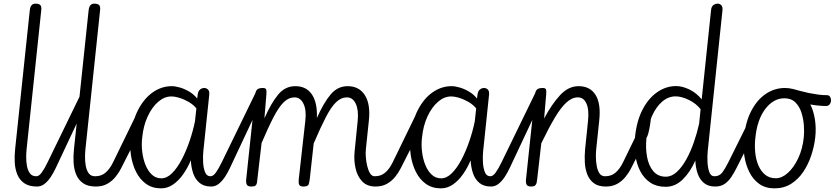

<svg xmlns="http://www.w3.org/2000/svg" viewBox="-20 -1024 4606 1054"><path d="M183.5 0Q139.5 0 113.5 -18Q87.5 -36 75.2 -65.8Q63 -95.5 61 -132Q59 -168.5 63 -205L143.5 -967.5Q145.5 -985.5 153 -994.8Q160.5 -1004 175 -1004Q192 -1004 200.5 -996.8Q209 -989.5 206.5 -968L126 -205Q124 -187 123.8 -162Q123.5 -137 128 -112.8Q132.5 -88.5 144.2 -72.5Q156 -56.5 178.5 -56.5Q189.5 -56.5 195.2 -46.8Q201 -37 201.5 -25.5Q201.5 -15.5 197.2 -7.8Q193 0 183.5 0ZM180 -56.5Q194.5 -56.5 209.2 -77Q224 -97.5 241.5 -133.5L431 -523Q432 -524.5 432.5 -525Q433 -525.5 433.5 -525.5Q436.5 -525.5 439 -510.8Q441.5 -496 441 -475Q440.5 -457 437.5 -437.5Q434.5 -418 427.5 -402.5L286 -101.5Q274 -76 258.8 -52.8Q243.5 -29.5 224.8 -14.8Q206 0 183.5 0Q165.5 0 156.8 -9Q148 -18 148 -29Q148 -39.5 156.2 -48Q164.5 -56.5 180 -56.5Z M506.5 0Q462.5 0 436.5 -18Q410.5 -36 398.2 -65.8Q386 -95.5 384 -132Q382 -168.5 386 -205L466.5 -967.5Q468.5 -985.5 476 -994.8Q483.5 -1004 498 -1004Q515 -1004 523.5 -996.8Q532 -989.5 529.5 -968L449 -205Q447 -187 446.8 -162Q446.5 -137 451 -112.8Q455.5 -88.5 467.2 -72.5Q479 -56.5 501.5 -56.5Q512.5 -56.5 518.2 -46.8Q524 -37 524.5 -25.5Q524.5 -15.5 520.2 -7.8Q516 0 506.5 0ZM503 -56.5Q537 -56.5 560.2 -77Q583.5 -97.5 601 -133.5L746.5 -432.5Q749 -437 750.5 -437Q755.5 -437.5 756.5 -426.2Q757.5 -415 756 -397.2Q754.5 -379.5 752 -359.5Q749.5 -337 744 -311Q738.5 -285 734.5 -277L645.5 -101.5Q632.5 -75.5 613.5 -52.2Q594.5 -29 568.2 -14.5Q542 0 506.5 0Q488.5 0 479.8 -9Q471 -18 471 -29Q471 -36 474.8 -42.2Q478.5 -48.5 485.5 -52.5Q492.5 -56.5 503 -56.5Z M864.5 10Q816 10 781.8 -14.8Q747.5 -39.5 727 -80.5Q706.5 -121.5 699 -171.2Q691.5 -221 696.5 -271Q706 -359 738.5 -421.5Q771 -484 819.2 -517.5Q867.5 -551 923 -551Q943.5 -551 969.8 -543Q996 -535 1021 -519.8Q1046 -504.5 1062.5 -483L1065.5 -506Q1068 -524 1078.2 -532.5Q1088.5 -541 1101 -541Q1113.5 -541 1122.2 -532Q1131 -523 1128.5 -502L1096 -191.5Q1093.5 -166 1095 -134.2Q1096.5 -102.5 1105.5 -79.5Q1114.5 -56.5 1134.5 -56.5Q1145 -56.5 1150 -47.2Q1155 -38 1155.5 -26.5Q1155.5 -16.5 1151.5 -8.2Q1147.5 0 1139.5 0Q1099.5 0 1075.5 -20Q1051.5 -40 1040.5 -72.8Q1029.5 -105.5 1027.5 -144Q1010.5 -103 986 -68Q961.5 -33 930.8 -11.5Q900 10 864.5 10ZM866 -45Q896 -45 924.2 -73Q952.5 -101 977 -147.2Q1001.5 -193.5 1020.5 -249Q1039.5 -304.5 1050.5 -359L1058 -429Q1042.5 -448.5 1017.8 -463.2Q993 -478 967 -486.2Q941 -494.5 920 -494.5Q882.5 -494.5 848.5 -465.2Q814.5 -436 790.8 -385Q767 -334 760.5 -268Q756 -230 760.8 -190.8Q765.5 -151.5 778.8 -118.5Q792 -85.5 813.8 -65.2Q835.5 -45 866 -45ZM1136 -56.5Q1150.5 -56.5 1165.2 -77Q1180 -97.5 1197.5 -133.5L1387 -523Q1388 -524.5 1388.5 -525Q1389 -525.5 1389.5 -525.5Q1392.5 -525.5 1395 -510.8Q1397.5 -496 1397 -475Q1396.5 -457 1393.5 -437.5Q1390.5 -418 1383.5 -402.5L1242 -101.5Q1230 -76 1214.8 -52.8Q1199.5 -29.5 1180.8 -14.8Q1162 0 1139.5 0Q1121.5 0 1112.8 -9Q1104 -18 1104 -29Q1104 -39.5 1112.2 -48Q1120.5 -56.5 1136 -56.5Z M2041.5 0Q1995 0 1968.2 -28.2Q1941.5 -56.5 1931.8 -100.2Q1922 -144 1926.5 -191L1943.5 -360.5Q1949.5 -419.5 1933 -454.5Q1916.5 -489.5 1884.5 -489.5Q1853 -489.5 1825.8 -463.8Q1798.5 -438 1769.5 -382.2Q1740.5 -326.5 1702 -236.5L1680.5 -41.5Q1678.5 -25.5 1674.8 -12.8Q1671 0 1646 0Q1626 0 1622 -11Q1618 -22 1620 -39.5L1656 -360.5Q1663 -419.5 1646 -454.5Q1629 -489.5 1597 -489.5Q1565.5 -489.5 1538.5 -463.8Q1511.5 -438 1482.8 -383Q1454 -328 1416 -239L1393 -41.5Q1392 -30 1390.5 -20.5Q1389 -11 1382.8 -5.5Q1376.5 0 1360 0Q1339.5 0 1334.5 -11.2Q1329.5 -22.5 1331.5 -39.5L1381 -506Q1383 -524.5 1392.2 -532.8Q1401.5 -541 1422.5 -541Q1437.5 -541 1440.8 -533.8Q1444 -526.5 1442.5 -508L1431.5 -374.5Q1469 -459 1507.2 -505Q1545.5 -551 1601 -551Q1662 -551 1692.5 -505.2Q1723 -459.5 1719.5 -376Q1756.5 -459.5 1794.8 -505.2Q1833 -551 1888.5 -551Q1951.5 -551 1983 -501.5Q2014.5 -452 2005 -362.5L1988.5 -205Q1986.5 -187 1988.2 -162Q1990 -137 1995.8 -112.8Q2001.5 -88.5 2011.5 -72.5Q2021.5 -56.5 2036.5 -56.5Q2050.5 -56.5 2057.2 -47Q2064 -37.5 2064.5 -26.5Q2064.5 -16.5 2058.8 -8.2Q2053 0 2041.5 0ZM2038 -56.5Q2072 -56.5 2095.2 -77Q2118.5 -97.5 2136 -133.5L2281.5 -432.5Q2284 -437 2285.5 -437Q2290.5 -437.5 2291.5 -426.2Q2292.5 -415 2291 -397.2Q2289.5 -379.5 2287 -359.5Q2284.5 -337 2279 -311Q2273.5 -285 2269.5 -277L2180.5 -101.5Q2167.5 -75.5 2148.5 -52.2Q2129.5 -29 2103.2 -14.5Q2077 0 2041.5 0Q2023.5 0 2014.8 -9Q2006 -18 2006 -29Q2006 -36 2009.5 -42.2Q2013 -48.5 2020.2 -52.5Q2027.5 -56.5 2038 -56.5Z M2400.5 10Q2352 10 2317.8 -14.8Q2283.5 -39.5 2263 -80.5Q2242.5 -121.5 2235 -171.2Q2227.5 -221 2232.5 -271Q2242 -359 2274.5 -421.5Q2307 -484 2355.2 -517.5Q2403.5 -551 2459 -551Q2479.5 -551 2505.8 -543Q2532 -535 2557 -519.8Q2582 -504.5 2598.5 -483L2601.5 -506Q2604 -524 2614.2 -532.5Q2624.5 -541 2637 -541Q2649.5 -541 2658.2 -532Q2667 -523 2664.5 -502L2632 -191.5Q2629.5 -166 2631 -134.2Q2632.5 -102.5 2641.5 -79.5Q2650.5 -56.5 2670.5 -56.5Q2681 -56.5 2686 -47.2Q2691 -38 2691.5 -26.5Q2691.5 -16.5 2687.5 -8.2Q2683.5 0 2675.5 0Q2635.5 0 2611.5 -20Q2587.5 -40 2576.5 -72.8Q2565.5 -105.5 2563.5 -144Q2546.5 -103 2522 -68Q2497.5 -33 2466.8 -11.5Q2436 10 2400.5 10ZM2402 -45Q2432 -45 2460.2 -73Q2488.5 -101 2513 -147.2Q2537.5 -193.5 2556.5 -249Q2575.5 -304.5 2586.5 -359L2594 -429Q2578.5 -448.5 2553.8 -463.2Q2529 -478 2503 -486.2Q2477 -494.5 2456 -494.5Q2418.5 -494.5 2384.5 -465.2Q2350.5 -436 2326.8 -385Q2303 -334 2296.5 -268Q2292 -230 2296.8 -190.8Q2301.5 -151.5 2314.8 -118.5Q2328 -85.5 2349.8 -65.2Q2371.5 -45 2402 -45ZM2672 -56.5Q2686.5 -56.5 2701.2 -77Q2716 -97.5 2733.5 -133.5L2923 -523Q2924 -524.5 2924.5 -525Q2925 -525.5 2925.5 -525.5Q2928.5 -525.5 2931 -510.8Q2933.5 -496 2933 -475Q2932.5 -457 2929.5 -437.5Q2926.5 -418 2919.5 -402.5L2778 -101.5Q2766 -76 2750.8 -52.8Q2735.5 -29.5 2716.8 -14.8Q2698 0 2675.5 0Q2657.5 0 2648.8 -9Q2640 -18 2640 -29Q2640 -39.5 2648.2 -48Q2656.5 -56.5 2672 -56.5Z M3306 0Q3265 0 3240.5 -18Q3216 -36 3204.2 -65.8Q3192.5 -95.5 3190.5 -132Q3188.5 -168.5 3192 -205L3208 -360.5Q3214.5 -422 3199.2 -455.8Q3184 -489.5 3152 -489.5Q3120.5 -489.5 3090 -462Q3059.5 -434.5 3026.2 -378.8Q2993 -323 2951.5 -237.5L2929 -41.5Q2928 -29.5 2925.8 -20.2Q2923.5 -11 2917 -5.5Q2910.5 0 2896.5 0Q2875.5 0 2870.5 -11.2Q2865.5 -22.5 2867.5 -39.5L2917 -506Q2919 -524.5 2928.2 -532.8Q2937.5 -541 2959 -541Q2974 -541 2977 -533.8Q2980 -526.5 2978.5 -508L2967 -373.5Q3009 -452.5 3054.8 -501.8Q3100.5 -551 3156 -551Q3219.5 -551 3249.5 -502.8Q3279.5 -454.5 3269.5 -362.5L3253 -205Q3251 -187 3251.2 -162Q3251.5 -137 3255.8 -112.8Q3260 -88.5 3270.8 -72.5Q3281.5 -56.5 3301 -56.5Q3314 -56.5 3320 -47.2Q3326 -38 3326 -27Q3326 -17 3321 -8.5Q3316 0 3306 0ZM3302.5 -56.5Q3336.5 -56.5 3359.8 -77Q3383 -97.5 3400.5 -133.5L3546 -432.5Q3548.5 -437 3550 -437Q3555 -437.5 3556 -426.2Q3557 -415 3555.5 -397.2Q3554 -379.5 3551.5 -359.5Q3549 -337 3543.5 -311Q3538 -285 3534 -277L3445 -101.5Q3432 -75.5 3413 -52.2Q3394 -29 3367.8 -14.5Q3341.5 0 3306 0Q3288 0 3279.2 -9Q3270.5 -18 3270.5 -29Q3270.5 -36 3274 -42.2Q3277.5 -48.5 3284.8 -52.5Q3292 -56.5 3302.5 -56.5Z M3634 1.5Q3585 1.5 3550.8 -21Q3516.5 -43.5 3496 -82Q3475.5 -120.5 3468.2 -169.2Q3461 -218 3466 -271Q3474.5 -359 3507 -421.8Q3539.5 -484.5 3587.8 -518Q3636 -551.5 3691.5 -551.5Q3725.5 -551.5 3764.5 -532.8Q3803.5 -514 3832 -478.5L3883.5 -969.5Q3885.5 -988 3896.2 -996Q3907 -1004 3920 -1004Q3931.5 -1004 3939.8 -995.2Q3948 -986.5 3946 -967L3865 -194Q3862.5 -169 3863.8 -136.5Q3865 -104 3873.5 -80.2Q3882 -56.5 3901 -56.5Q3913.5 -56.5 3920 -47.2Q3926.5 -38 3927 -27Q3927 -17 3922 -8.5Q3917 0 3906 0Q3867.5 0 3844 -19.8Q3820.5 -39.5 3809.5 -72.2Q3798.5 -105 3797 -143Q3771 -82 3729.2 -40.2Q3687.5 1.5 3634 1.5ZM3635 -54Q3667 -54 3695.5 -80.2Q3724 -106.5 3747.8 -149.5Q3771.5 -192.5 3789.2 -243.8Q3807 -295 3818 -345.5L3826 -424.5Q3801 -456.5 3761 -475.8Q3721 -495 3689 -495Q3649 -495 3615.5 -466.5Q3582 -438 3559.2 -387.2Q3536.5 -336.5 3529 -269Q3523 -213 3531.8 -164Q3540.5 -115 3566.2 -84.5Q3592 -54 3635 -54ZM3902.5 -56.5Q3929.5 -56.5 3945 -77Q3960.5 -97.5 3978.5 -133.5L4127 -432.5Q4129.5 -437 4131 -437Q4139 -437.5 4141 -425.8Q4143 -414 4141.2 -395.2Q4139.5 -376.5 4135.5 -356.5Q4130.5 -332.5 4124.8 -312Q4119 -291.5 4116 -285L4023 -101.5Q4010 -75.5 3994.5 -52.2Q3979 -29 3958 -14.5Q3937 0 3906 0Q3888 0 3879.2 -9Q3870.5 -18 3870.5 -29Q3870.5 -36 3874 -42.2Q3877.5 -48.5 3884.8 -52.5Q3892 -56.5 3902.5 -56.5Z M4231.5 10Q4182.5 10 4148.2 -14.2Q4114 -38.5 4093.8 -79Q4073.5 -119.5 4066 -169Q4058.5 -218.5 4063.5 -268.5Q4073 -356.5 4105.2 -417.2Q4137.5 -478 4185.2 -509.5Q4233 -541 4288.5 -541Q4337 -541 4371 -518Q4405 -495 4425.5 -456.2Q4446 -417.5 4453.5 -369.2Q4461 -321 4455.5 -270.5Q4450 -221.5 4433.8 -172Q4417.5 -122.5 4390 -81.2Q4362.5 -40 4323 -15Q4283.5 10 4231.5 10ZM4126.5 -266.5Q4122 -227 4125.8 -188Q4129.5 -149 4143 -116.8Q4156.5 -84.5 4180.2 -65Q4204 -45.5 4239 -45.5Q4272.5 -45.5 4305.2 -75Q4338 -104.5 4362 -155.5Q4386 -206.5 4392.5 -271Q4395.5 -298.5 4393 -334.8Q4390.5 -371 4379.8 -405.2Q4369 -439.5 4346.2 -462Q4323.5 -484.5 4286 -484.5Q4226 -484.5 4181.2 -426Q4136.5 -367.5 4126.5 -266.5ZM4513 -442Q4460.5 -443 4408.5 -454.5Q4384.5 -460 4360 -468Q4335.5 -476 4310.5 -485.5Q4302 -489 4301.5 -498.8Q4301 -508.5 4306 -518Q4310 -526.5 4317 -532.2Q4324 -538 4331 -536Q4349.5 -531 4372.2 -525Q4395 -519 4419.5 -513.5Q4444.5 -508.5 4470 -505Q4495.5 -501.5 4520 -501.5Q4532 -501.5 4537.5 -491.5Q4543 -481.5 4542 -470Q4541 -459 4534 -450.5Q4527 -442 4513 -442Z"/></svg>

Font: Edu SA Hand Cursive
Style: Regular
Weight: 400
Designer: Tina and Corey Anderson, Eben Sorkin, Mirko Velimirovic
Foundry: Google for Education
Version: Version 2.000